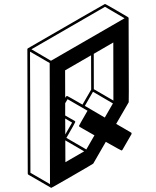

<svg xmlns="http://www.w3.org/2000/svg" viewBox="-20 -853 772 949"><path d="M233.9 75.2H231.9Q231.9 74.7 231.2 74.5Q230.5 74.2 120.1 10.3Q117.2 8.3 117.2 4.9L115.2 -609.9Q115.7 -613.3 118.7 -614.7Q497.1 -833.5 499 -833.5Q501 -833.5 556.9 -801Q612.8 -768.6 613 -768.1Q613.3 -767.6 614.3 -766.6Q615.2 -765.6 615.7 -764.2L616.7 -400.9L616.2 -347.7L554.2 -240.7L627 -198.2Q627.4 -198.2 628.2 -198Q628.9 -197.8 630.4 -194.8Q630.4 -191.4 629.9 -190.9V-189.9L585.4 -112.8Q583.5 -109.4 580.1 -109.4Q578.1 -109.4 502.9 -151.9L440.9 -44.4Q440.4 -43 337.9 16.1Q235.4 75.2 233.9 75.2ZM227.1 57.1 225.6 -541.5 128.4 -597.7 130.4 1ZM231.9 -552.7 595.7 -762.7 499 -819.3 135.3 -609.4ZM387.7 -335.9 430.7 -410.2 430.2 -579.6 301.8 -505.4 302.2 -369.1Q304.2 -372.1 305.9 -375.2Q307.6 -378.4 312.5 -378.4Q314.9 -377.9 387.7 -335.9ZM302.7 -188.5 336.4 -247.1 302.2 -267.1ZM303.2 -51.3 396 -105 302.7 -159.2ZM406.7 -114.3 446.8 -184.1 374 -225.6Q370.6 -227.5 370.6 -231.4Q370.6 -232.9 412.6 -305.7L314 -362.8L302.2 -342.8V-282.2L349.1 -255.4Q352.1 -253.4 352.1 -250Q352.1 -247.1 308.1 -171.4ZM498 -272 538.1 -341.8 439.5 -399.4 399.4 -329.6ZM540.5 -356 540 -643.1 443.4 -586.9 443.8 -412.1Z"/></svg>

Font: 3D Isometric
Style: Bold
Weight: 700
Designer: GGBotNet
Foundry: GGBotNet
Version: 1.14